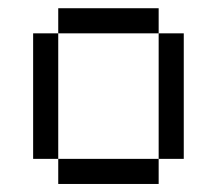

<svg xmlns="http://www.w3.org/2000/svg" viewBox="-20 -458 540 478"><path d="M125 -62.5V0H375V-62.5ZM125 -62.5V-375H62.5V-62.5ZM375 -62.5H437.5V-375H375ZM125 -375H375V-437.5H125Z"/></svg>

Font: UnifontExMono
Style: Regular
Weight: 500
Version: Version 15.0.06